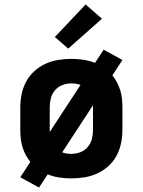

<svg xmlns="http://www.w3.org/2000/svg" viewBox="-20 -792 640 861"><path d="M155 49 71 3 116 -66Q104 -81 95 -98Q86 -115 80.5 -133.5Q75 -152 73 -171.5Q71 -191 71 -210V-310Q71 -340 77 -369.5Q83 -399 97 -425.5Q111 -452 133.5 -472.5Q156 -493 183 -505.5Q210 -518 240 -523Q270 -528 300 -528Q327 -528 354 -524Q381 -520 406 -510L445 -569L529 -523L484 -454Q496 -439 505 -422Q514 -405 519.5 -386.5Q525 -368 527 -348.5Q529 -329 529 -310V-210Q529 -180 523 -150.5Q517 -121 503 -94.5Q489 -68 466.5 -47.5Q444 -27 417 -14.5Q390 -2 360 3Q330 8 300 8Q273 8 246 4Q219 0 194 -10ZM203 -200 341 -411Q331 -415 321 -416.5Q311 -418 300 -418Q279 -418 259.5 -410.5Q240 -403 226.5 -387Q213 -371 208 -351Q203 -331 203 -310ZM300 -102Q321 -102 340.5 -109.5Q360 -117 373.5 -133Q387 -149 392 -169Q397 -189 397 -210V-320L259 -109Q269 -105 279 -103.5Q289 -102 300 -102ZM286 -574 226 -626 364 -772 437 -708Z"/></svg>

Font: Iosevka Aile Extrabold
Style: Regular
Weight: 800
Designer: Belleve Invis
Foundry: Belleve Invis
Version: Version 27.3.5; ttfautohint (v1.8.4)